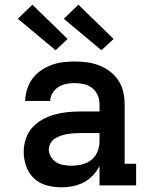

<svg xmlns="http://www.w3.org/2000/svg" viewBox="-20 -790 640 818"><path d="M242 8Q211 8 180 0Q149 -8 126 -29Q103 -50 92 -80.5Q81 -111 81 -142Q81 -170 89.5 -197Q98 -224 116.5 -245Q135 -266 159.5 -280Q184 -294 211 -301.5Q238 -309 265.5 -312Q293 -315 321 -315H404V-346Q404 -366 396 -384.5Q388 -403 372.5 -415Q357 -427 337.5 -431.5Q318 -436 298 -436Q280 -436 262 -432.5Q244 -429 229 -419.5Q214 -410 204 -394Q194 -378 194 -360H87Q88 -385 95.5 -409.5Q103 -434 118 -454.5Q133 -475 154 -489.5Q175 -504 199 -513Q223 -522 248 -525Q273 -528 298 -528Q325 -528 351 -524.5Q377 -521 402 -511.5Q427 -502 448.5 -485.5Q470 -469 484.5 -447Q499 -425 505 -399Q511 -373 511 -346V-92H560V0H404V-83Q393 -61 376 -43Q359 -25 337.5 -13.5Q316 -2 291.5 3Q267 8 242 8ZM284 -84Q307 -84 329.5 -89.5Q352 -95 369.5 -109Q387 -123 395.5 -144.5Q404 -166 404 -189V-223H321Q307 -223 293 -222Q279 -221 265.5 -218.5Q252 -216 238.5 -211.5Q225 -207 213.5 -199.5Q202 -192 195 -179.5Q188 -167 188 -153Q188 -137 197 -122Q206 -107 220 -98.5Q234 -90 251 -87Q268 -84 284 -84ZM412 -576 252 -710 314 -770 464 -624ZM217 -576 56 -710 118 -770 268 -624Z"/></svg>

Font: Iosevka Etoile Semibold
Style: Regular
Weight: 600
Designer: Belleve Invis
Foundry: Belleve Invis
Version: Version 22.1.2; ttfautohint (v1.8.4)